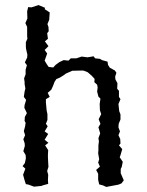

<svg xmlns="http://www.w3.org/2000/svg" viewBox="-20 -730 579 757"><path d="M144 3 114 6 93 -2 82 -4 77 -19 71 -41 80 -65 69 -75 78 -87 82 -106 81 -119 72 -134 78 -155 77 -166 72 -181 79 -197 74 -213 79 -232 81 -246 77 -253 78 -269 86 -284 76 -305 77 -316 83 -336 74 -348 77 -369 80 -381 77 -399V-407L75 -421L81 -437V-455L86 -473L78 -484L87 -503L88 -514L83 -536L82 -545V-564L88 -577L87 -588V-624L80 -639L88 -657L87 -685L91 -702L104 -701L132 -710L158 -699L156 -694L176 -681L174 -652L167 -635L171 -624L172 -607L166 -599L169 -577L157 -567L171 -548L156 -533L166 -519L156 -491L165 -476L172 -466L190 -464L199 -474L214 -485L231 -493L250 -491L259 -500H281L302 -507L325 -504L349 -508L355 -500L374 -498L382 -493L404 -487L406 -474L413 -463L433 -452L439 -443L434 -428L435 -417L443 -402L442 -380L449 -372V-348L455 -339L447 -320L450 -292L455 -279V-259L448 -242L447 -228L453 -212L447 -197L454 -182L455 -164L449 -157L462 -142L455 -118L452 -110L464 -92L460 -72L456 -64V-47L468 -19L459 -7L447 -2L399 7L386 1L371 -3L367 -21V-45L359 -60L374 -73L367 -89L371 -102L367 -126L368 -137V-156L370 -173L368 -185L375 -204L371 -218L368 -228L376 -242L369 -260L379 -280L374 -295L373 -320L376 -341L368 -349L363 -369L365 -385L363 -396L352 -406L353 -419L342 -431L326 -445L314 -450L307 -452L265 -451L240 -440L232 -434L216 -424L202 -418L195 -407L189 -391L182 -376L168 -364L176 -348L161 -339V-326L164 -294L167 -280V-257L161 -242L168 -232L156 -212L170 -202L156 -179L171 -167L158 -157L170 -138L169 -121V-110L170 -89L171 -72L166 -56L170 -41L169 -19L170 -5L148 1Z"/></svg>

Font: Winky Rough Light
Style: Regular
Weight: 300
Designer: Simon Atzbach
Foundry: typofactur
Version: Version 1.206; ttfautohint (v1.8.4.7-5d5b)